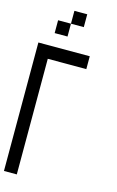

<svg xmlns="http://www.w3.org/2000/svg" viewBox="-158 -1227 732 1203"><g transform="rotate(15 208.5 -625.5)"><path d="M0 -83.3V-916.7H333.3V-833.3H83.3V-83.3ZM83.3 -1000V-1083.3H166.7V-1000ZM250 -1166.7V-1083.3H166.7V-1166.7Z"/></g></svg>

Font: Galmuri11 Condensed
Style: Regular
Weight: 400
Width: 3
Designer: Lee Minseo (quiple)
Version: Version 2.399;hotconv 1.1.1;makeotfexe 2.6.0 DEVELOPMENT